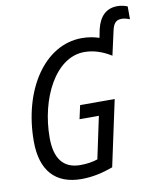

<svg xmlns="http://www.w3.org/2000/svg" viewBox="-94 -933 848 1017"><g transform="rotate(-10 330.5 -424.5)"><path d="M262 10C321 10 378 -3 432 -23L508 -377H322L306 -304H410L362 -78C335 -69 304 -64 269 -64C177 -64 133 -123 133 -234C133 -444 236 -650 392 -650C441 -650 488 -635 536 -605L565 -735C573 -772 587 -789 617 -789C631 -789 646 -785 661 -779V-848C647 -854 629 -859 607 -859C549 -859 511 -825 494 -756L485 -710C458 -719 428 -725 392 -725C190 -725 47 -505 47 -230C47 -74 121 10 262 10Z"/></g></svg>

Font: Noto Sans Condensed
Style: Italic
Weight: 400
Width: 3
Italic angle: -12°
Designer: Monotype Design Team
Foundry: Monotype Imaging Inc.
Version: Version 2.013